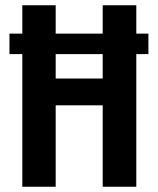

<svg xmlns="http://www.w3.org/2000/svg" viewBox="-20 -711 601 731"><path d="M545 -583V-505H499V0H371V-310H192V0H65V-505H16V-583H65V-691H192V-583H371V-691H499V-583ZM371 -412V-505H192V-412Z"/></svg>

Font: Fira Sans Extra Condensed Medium
Style: Regular
Weight: 500
Width: 1
Designer: Carrois Corporate & Edenspiekermann AG
Foundry: Carrois Corporate GbR & Edenspiekermann AG
Version: Version 4.203